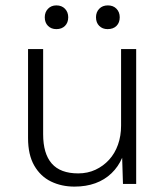

<svg xmlns="http://www.w3.org/2000/svg" viewBox="-20 -682 615 712"><path d="M256 10Q208 10 169 -9Q130 -28 107 -68Q84 -108 84 -170V-500H140V-184Q140 -112 172 -75.5Q204 -39 270 -39Q305 -39 334 -52.5Q363 -66 384.5 -89.5Q406 -113 417.5 -145.5Q429 -178 429 -216V-500H485V0H436L433 -97Q419 -64 393.5 -39.5Q368 -15 333.5 -2.5Q299 10 256 10ZM189 -662Q209 -662 221 -649.5Q233 -637 233 -618Q233 -598 221 -586Q209 -574 189 -574Q170 -574 158 -586Q146 -598 146 -618Q146 -637 158 -649.5Q170 -662 189 -662ZM380 -662Q400 -662 412 -649.5Q424 -637 424 -618Q424 -598 412 -586Q400 -574 379 -574Q360 -574 348 -586Q336 -598 336 -618Q336 -637 348 -649.5Q360 -662 380 -662Z"/></svg>

Font: Kantumruy Pro Light
Style: Regular
Weight: 300
Version: Version 1.002